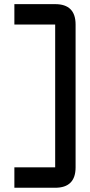

<svg xmlns="http://www.w3.org/2000/svg" viewBox="-20 -801 431 919"><path d="M341.8 -683.6V0Q341.8 97.7 244.1 97.7H48.8V0H244.1V-683.6H48.8V-781.2H244.1Q341.8 -781.2 341.8 -683.6Z"/></svg>

Font: BabelStone Runic
Style: Regular
Weight: 400
Designer: Andrew West
Foundry: BabelStone
Version: Version 7.004 November 9, 2023